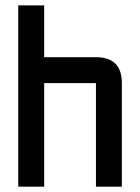

<svg xmlns="http://www.w3.org/2000/svg" viewBox="-20 -704 528 724"><path d="M48.8 -683.6H146.5V-488.3H341.8Q439.5 -488.3 439.5 -390.6V0H341.8V-390.6H146.5V0H48.8Z"/></svg>

Font: BabelStone Runic Beorhtric
Style: Regular
Weight: 400
Designer: Andrew West
Foundry: BabelStone
Version: Version 7.004;November 9, 2023